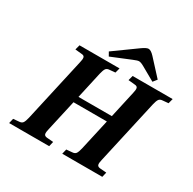

<svg xmlns="http://www.w3.org/2000/svg" viewBox="-192 -1100 1300 1296"><g transform="rotate(30 457.5 -452.5)"><path d="M381 -755 553 -879Q589 -905 605 -905Q624 -905 650 -877L762 -755L738 -725L632 -785Q606 -800 591 -800Q580 -800 549 -787L398 -725ZM40 0 49 -38 94 -42Q114 -43 122.5 -55.5Q131 -68 138 -98L249 -594Q256 -621 253 -634.5Q250 -648 230 -649L179 -654L189 -692H501L491 -654L447 -650Q427 -649 418.5 -636.5Q410 -624 403 -594L357 -387H617L663 -594Q670 -621 667 -634.5Q664 -648 644 -649L593 -654L603 -692H915L905 -654L861 -650Q841 -649 832.5 -636.5Q824 -624 817 -594L706 -98Q699 -71 702 -57.5Q705 -44 725 -42L775 -38L766 0H454L463 -38L508 -42Q528 -43 536.5 -55.5Q545 -68 552 -98L606 -339H346L292 -98Q285 -71 288 -57.5Q291 -44 311 -42L361 -38L352 0Z"/></g></svg>

Font: Lingua Franca
Style: Bold Italic
Weight: 700
Italic angle: -13°
Version: Version 1.19